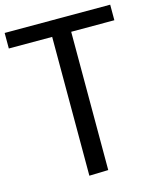

<svg xmlns="http://www.w3.org/2000/svg" viewBox="-126 -926 825 1014"><g transform="rotate(-15 286.5 -419.0)"><path d="M235 3V-756H-2V-841H575V-756H339V0Z"/></g></svg>

Font: Matangi SemiBold
Style: Regular
Weight: 600
Designer: Prashant Pant
Foundry: The Graphic Ant
Version: Version 3.002